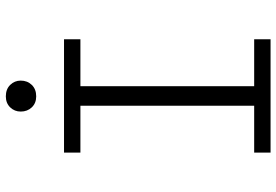

<svg xmlns="http://www.w3.org/2000/svg" viewBox="-164 -779 943 655"><g transform="rotate(-90 307.5 -451.5)"><path d="M501 -704.6V-648.7H341V-55.9H501V0H114.4V-55.9H274.4V-648.7H114.4V-704.6ZM306.2 -903.1Q330.8 -903.1 345.4 -888.2Q360 -873.3 360 -852.3Q360 -829.7 345.4 -814.6Q330.8 -799.5 306.2 -799.5Q283.1 -799.5 268.7 -814.6Q254.4 -829.7 254.4 -852.3Q254.4 -873.3 268.7 -888.2Q283.1 -903.1 306.2 -903.1Z"/></g></svg>

Font: Fira Code Light
Style: Regular
Weight: 300
Monospace: yes
Designer: Carrois Corporate, Edenspiekermann AG, Nikita Prokopov
Foundry: Carrois Corporate, Edenspiekermann AG, Nikita Prokopov
Version: Version 6.000; ttfautohint (v1.8.2) -l 8 -r 50 -G 200 -x 14 